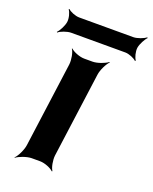

<svg xmlns="http://www.w3.org/2000/svg" viewBox="-141 -804 725 909"><g transform="rotate(20 222.0 -349.5)"><path d="M222 -50 280 -478C283 -502 301 -539 315 -552L313 -554C298 -542 261 -528 237 -528H195C171 -528 137 -542 126 -554L124 -552C134 -539 141 -502 138 -478L80 -50C77 -26 59 11 45 24L46 26C61 14 99 0 123 0H165C189 0 222 14 233 26L236 24C226 11 219 -26 222 -50ZM414 -663C417 -682 433 -712 444 -722L441 -725C430 -715 398 -703 379 -703H106C86 -703 58 -715 49 -725L46 -722C55 -712 63 -682 60 -663C57 -643 41 -613 30 -603L32 -600C43 -610 75 -622 95 -622H368C387 -622 415 -610 424 -600L428 -603C419 -613 411 -643 414 -663Z"/></g></svg>

Font: Asimov
Style: EdgeNarIt
Weight: 500
Designer: Google
Version: Version 2.000980: 2014